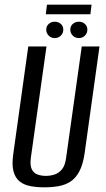

<svg xmlns="http://www.w3.org/2000/svg" viewBox="-20 -790 452 822"><path d="M170 12Q138 12 111 7Q84 2 65 -12.5Q46 -27 38 -55.5Q30 -84 37 -132L101 -591H179L112 -114Q108 -82 116 -65.5Q124 -49 140.5 -43Q157 -37 176 -37Q196 -37 214 -43Q232 -49 245.5 -65.5Q259 -82 263 -114L330 -591H406L342 -132Q335 -85 319.5 -56Q304 -27 281.5 -12.5Q259 2 230.5 7Q202 12 170 12ZM214 -627Q199 -627 188.5 -637.5Q178 -648 178 -663Q178 -678 188.5 -687.5Q199 -697 214 -697Q230 -697 240.5 -687.5Q251 -678 251 -663Q251 -648 240.5 -637.5Q230 -627 214 -627ZM318 -627Q302 -627 291.5 -637.5Q281 -648 281 -663Q281 -678 291.5 -687.5Q302 -697 318 -697Q333 -697 343.5 -687.5Q354 -678 354 -663Q354 -648 343.5 -637.5Q333 -627 318 -627ZM176 -729 181 -770H372L367 -729Z"/></svg>

Font: Alumni Sans Thin Medium
Style: Italic
Weight: 500
Italic angle: -8°
Version: Version 1.016